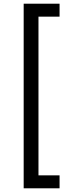

<svg xmlns="http://www.w3.org/2000/svg" viewBox="-20 -852 396 1038"><path d="M108 -832H302V-762H188V96H302V166H108Z"/></svg>

Font: ltamil15
Style: Book
Weight: 400
Designer: Jelle Bosma - Monotype Design Team
Foundry: Monotype Imaging Inc.
Version: Version 2.003